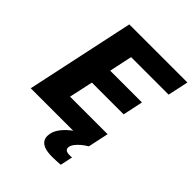

<svg xmlns="http://www.w3.org/2000/svg" viewBox="-246 -819 1150 1150"><g transform="rotate(45 329.5 -244.0)"><path d="M20 0 167 -688H659L631 -557H313L282 -411H551L524 -283H255L222 -131H540L512 0ZM401 200Q360 200 336 191Q312 182 302 166.5Q292 151 292 132Q292 94 319.5 57.5Q347 21 394 -10L512 0Q494 10 475 25.5Q456 41 442.5 59Q429 77 429 94Q429 105 437.5 112Q446 119 470 119Q472 119 476.5 119Q481 119 488 118L471 197Q456 198 437 199Q418 200 401 200Z"/></g></svg>

Font: Saira Thin
Style: Bold Italic
Weight: 700
Italic angle: -12°
Version: Version 1.101